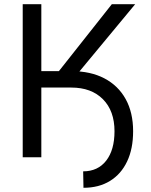

<svg xmlns="http://www.w3.org/2000/svg" viewBox="-20 -747 719 912"><path d="M212.9 -331.1V-409.2H318.4Q410.2 -409.2 475.8 -374.8Q541.5 -340.3 576.9 -276.4Q612.3 -212.4 612.3 -123.5Q612.3 -40 583.7 20Q555.2 80.1 502.4 112.5Q449.7 145 376.5 145L375 66.9Q444.8 66.9 484.4 16.1Q523.9 -34.7 523.9 -123.5Q523.9 -220.2 469 -275.6Q414.1 -331.1 318.4 -331.1ZM87.9 0V-727.1H176.3V-409.2H259.8L511.2 -727.1H622.1L293.9 -331.1H176.3V0Z"/></svg>

Font: Sahel VF Regular
Style: Regular
Weight: 400
Foundry: Saber Rastikerdar (saber.rastikerdar@gmail.com)
Version: Version 3.4.0